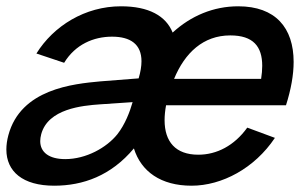

<svg xmlns="http://www.w3.org/2000/svg" viewBox="-20 -575 978 610"><path d="M507.6 -240.5H888.6C904.7 -291.1 912.9 -337.5 912.9 -378.3C912.9 -486.6 855.3 -555 736.9 -555C657.9 -555 586.2 -524.5 528.5 -471.5C507.2 -524.5 452.9 -555 364.4 -555C249.9 -555 150.1 -492.5 95.7 -405L183.8 -375.5C219.4 -434 277.5 -458.5 336 -458.5C394.6 -458.5 429.5 -434.4 429.5 -380.4C429.5 -364.8 426.6 -346.7 420.5 -326L299 -316.5C212.8 -308.5 46 -292.5 6.6 -145.5C2.3 -129.5 0.2 -114.3 0.2 -100.1C0.2 -30.3 52 15 152.1 15C243.6 15 332.6 -16.5 405.4 -103.5C428.2 -30 491.1 15 588.6 15C685.1 15 789 -40.5 853.4 -137L765.6 -169.5C724.2 -112 668.5 -83.5 610 -83.5C537.8 -83.5 502.9 -124.7 502.9 -193.3C502.9 -207.8 504.5 -223.6 507.6 -240.5ZM711.6 -462.5C784.6 -462.5 813.1 -427.4 813.1 -365.8C813.1 -353.1 811.9 -339.3 809.6 -324.5H533.1C567.2 -407 625.6 -462.5 711.6 -462.5ZM187.3 -69.5C136 -69.5 107.8 -91 107.8 -126.7C107.8 -133.4 108.9 -140.7 110.9 -148.5C132.6 -229.5 241.3 -239.5 297.9 -243.5L401.3 -250.5C392.3 -219 377.2 -179.5 352.9 -148.5C318.4 -105.5 253.3 -69.5 187.3 -69.5Z"/></svg>

Font: Manrope
Style: SemiBoldItalic
Weight: 600
Italic angle: -15°
Designer: Mikhail Sharanda
Foundry: Mikhail Sharanda
Version: Version 4.502;hotconv 1.0.109;makeotfexe 2.5.65596